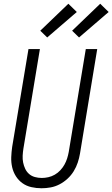

<svg xmlns="http://www.w3.org/2000/svg" viewBox="-20 -997 600 1025"><path d="M202 8Q174 8 147.5 2Q121 -4 100 -19Q79 -34 65 -56Q51 -78 45 -104Q39 -130 40 -157.5Q41 -185 45 -213L132 -735H193L105 -204Q102 -185 101 -166Q100 -147 103.5 -129.5Q107 -112 114.5 -96Q122 -80 135 -68.5Q148 -57 166 -52Q184 -47 203 -47Q220 -47 238 -51Q256 -55 272.5 -64.5Q289 -74 302 -88Q315 -102 324 -118Q333 -134 338.5 -151.5Q344 -169 347 -186L438 -735H499L407 -177Q403 -153 395 -129Q387 -105 373.5 -83Q360 -61 340.5 -43Q321 -25 298 -13Q275 -1 250.5 3.5Q226 8 202 8ZM402 -797 365 -833 515 -977 560 -933ZM232 -797 195 -833 345 -977 390 -933Z"/></svg>

Font: Iosevka SS04 Light
Style: Italic
Weight: 300
Italic angle: -9°
Monospace: yes
Designer: Belleve Invis
Foundry: Belleve Invis
Version: Version 19.0.0; ttfautohint (v1.8.4)